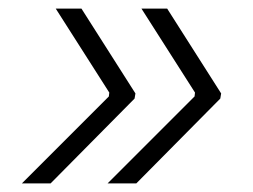

<svg xmlns="http://www.w3.org/2000/svg" viewBox="-20 -498 590 448"><path d="M370 -478H310L435 -282L434 -273L231 -70H298L494 -268L496 -280ZM170 -478H110L235 -282L234 -273L31 -70H98L294 -268L296 -280Z"/></svg>

Font: Fixel Text 20240404 Light
Style: Italic
Weight: 300
Width: 4
Italic angle: -10°
Designer: AlfaBravo + MacPaw
Foundry: Kyrylo Tkachov, Marchela Mozhyna, Serhii Makarenko, Maria Weinstein, Zakhar Kryvoshyya
Version: Version 1.211;Glyphs 3.2 (3225)